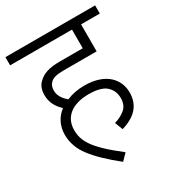

<svg xmlns="http://www.w3.org/2000/svg" viewBox="-182 -730 890 975"><g transform="rotate(-30 263.0 -242.5)"><path d="M333 -7.8C413.1 -31.7 457 -76.2 457 -152.8C457 -225.1 403.8 -296.9 273.9 -296.9C235.8 -296.9 201.2 -290 169.9 -276.9C147 -295.9 127.9 -320.3 127.9 -351.1C127.9 -369.6 132.8 -383.8 143.1 -394C157.2 -409.7 179.2 -416 226.1 -416H416V-574.2H525.9V-622.1H0V-574.2H362.8V-464.8H228C163.1 -464.8 127.4 -451.2 102.1 -425.8C84.5 -410.2 75.2 -386.7 75.2 -356C75.2 -309.1 97.2 -277.3 124 -252C86.9 -224.1 64 -182.1 64 -128.9C64 -83 79.6 -39.6 110.8 1C141.6 41.5 189 86.9 252 137.2L287.1 101.1C213.4 43.9 170.9 2.9 147.5 -31.7C124 -65.9 117.2 -93.8 117.2 -127C117.2 -199.2 170.4 -248 272 -248C319.3 -248 353 -238.8 373.5 -220.7C393.6 -202.1 403.8 -178.7 403.8 -149.9C403.8 -122.6 395.5 -101.6 378.4 -86.9C361.3 -72.3 340.3 -61.5 314.9 -54.2Z"/></g></svg>

Font: Noto Reveo Sans
Style: Regular
Weight: 300
Designer: Monotype Design Team
Foundry: Monotype Imaging Inc.
Version: Version 2.007